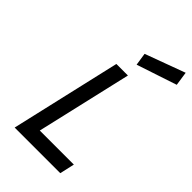

<svg xmlns="http://www.w3.org/2000/svg" viewBox="-278 -1044 1140 1140"><g transform="rotate(45 292.0 -474.0)"><path d="M83 0 243 -694H340L201 -93H487L466 0ZM571 -948 584 -860 331 -776 319 -855Z"/></g></svg>

Font: Panefresco 600wt
Style: Italic
Weight: 600
Foundry: Campivisivi & Chank Co
Version: Version 1.000